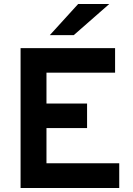

<svg xmlns="http://www.w3.org/2000/svg" viewBox="-20 -941 664 961"><path d="M83 0V-700H556V-577.2H212.6V-422.8H415.8V-300H212.6V-123.8H576.8V0ZM229.2 -765 371.2 -921H527L349 -765Z"/></svg>

Font: Overpass
Style: Regular
Weight: 400
Designer: Delve Withrington, Dave Bailey, Thomas Jockin
Foundry: Delve Fonts LLC
Version: Version 4.000